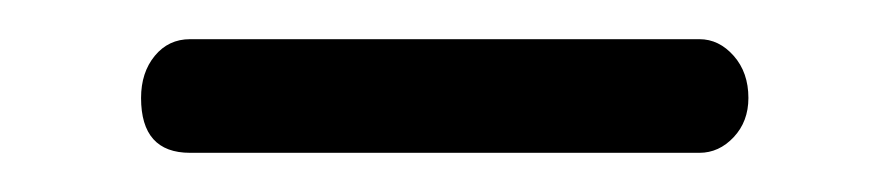

<svg xmlns="http://www.w3.org/2000/svg" viewBox="-20 -290 453 98"><path d="M52 -240Q52 -253 59 -261.5Q66 -270 77 -270H337Q347 -270 354.5 -261.5Q362 -253 362 -240Q362 -228 354.5 -220Q347 -212 337 -212H77Q52 -212 52 -240Z"/></svg>

Font: Dosis
Style: Book
Weight: 400
Designer: EdgarTolentino, PabloImpallari, IginoMarini
Foundry: EdgarTolentino, PabloImpallari, IginoMarini
Version: Version 1.007